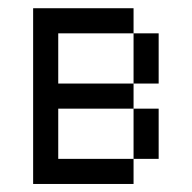

<svg xmlns="http://www.w3.org/2000/svg" viewBox="-20 -458 478 478"><path d="M312.5 -375H375V-250H312.5ZM312.5 -187.5H375V-62.5H312.5ZM62.5 -437.5H312.5V-375H125V-250H312.5V-187.5H125V-62.5H312.5V0H62.5Z"/></svg>

Font: Pixel Operator SC
Style: Regular
Weight: 400
Designer: Jayvee Enaguas (GrandChaos9000)
Foundry: The Grandoplex Project
Version: Version 1.4.1 (September 5, 2015)